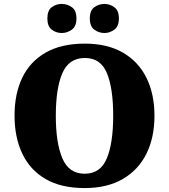

<svg xmlns="http://www.w3.org/2000/svg" viewBox="-20 -947 860 977"><path d="M411 10Q291 10 212 -36Q133 -82 93.5 -165Q54 -248 54 -359Q54 -470 93.5 -552Q133 -634 212.5 -679.5Q292 -725 412 -725Q526 -725 605 -679.5Q684 -634 725 -551.5Q766 -469 766 -358Q766 -247 725 -164.5Q684 -82 604.5 -36Q525 10 411 10ZM411 -63Q491 -63 523.5 -141Q556 -219 556 -358Q556 -498 524 -575Q492 -652 412 -652Q331 -652 297.5 -575Q264 -498 264 -358Q264 -219 297.5 -141Q331 -63 411 -63ZM512 -779Q483 -779 460 -796Q437 -813 437 -853Q437 -894 460 -910.5Q483 -927 512 -927Q538 -927 561.5 -910.5Q585 -894 585 -853Q585 -813 561.5 -796Q538 -779 512 -779ZM294 -779Q266 -779 243.5 -796Q221 -813 221 -853Q221 -894 243.5 -910.5Q266 -927 294 -927Q322 -927 345.5 -910.5Q369 -894 369 -853Q369 -813 345.5 -796Q322 -779 294 -779Z"/></svg>

Font: Noto Serif Sinhala Black
Style: Regular
Weight: 900
Designer: Jelle Bosma - Monotype Design Team
Foundry: Monotype Imaging Inc.
Version: Version 2.007; ttfautohint (v1.8.4.7-5d5b)